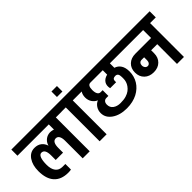

<svg xmlns="http://www.w3.org/2000/svg" viewBox="10 -1572 2311 2311"><g transform="rotate(-45 1165.0 -417.0)"><path d="M737.6 -575.6H640.7V0.9H521.3V-299.7Q521.3 -346.2 506.3 -372.5Q491.3 -398.8 462.6 -398.8Q402.3 -398.8 402.3 -293.7V-214.6H277.6V-293.7Q277.6 -398.8 217.2 -398.8Q188.5 -398.8 173.5 -360.3Q158.6 -321.9 158.6 -250.2Q158.6 -178.5 189 -138.6Q219.4 -98.6 277.6 -98.6H325.8V-3.5Q305.8 0.9 276.7 0.9Q158.6 0.9 96.7 -67.8Q34.8 -136.4 34.8 -267.6Q34.8 -368.8 79.7 -434Q124.7 -499.1 199.4 -499.1Q253.7 -499.1 288.9 -471.5Q324.1 -444 338 -397.5Q346.7 -434.4 374.2 -461.3Q401.8 -488.3 439.6 -496.1Q477.4 -503.9 521.3 -488.3V-576.5H-11.7V-680.7H737.6Z M1025.6 -576.5H929.6V0H810.6V-576.5H713.3V-680.7H1025.6Z M824.1 -833.6H917.5V-740.2H824.1Z M1659.9 -338.8Q1659.9 -299.3 1649.4 -261.9Q1639 -224.6 1619.2 -192.4Q1599.5 -160.3 1569.9 -133.4Q1540.4 -106.4 1503.9 -87.5Q1467.4 -68.6 1421.6 -58Q1375.8 -47.4 1324.5 -47.4Q1207.6 -47.4 1133.4 -99Q1059.1 -150.7 1059.1 -231.1Q1059.1 -276.7 1083.8 -313.4Q1108.6 -350.1 1144.7 -363.2Q1108.2 -377.5 1083.6 -413.1Q1059.1 -448.7 1059.1 -495.9Q1059.1 -543 1081.7 -576.5H980V-680.7H1705V-576.5H1561.3V-500Q1608.2 -485.7 1634 -445.3Q1659.9 -404.9 1659.9 -338.8ZM1441.8 -578.2H1232Q1183.8 -578.2 1183.8 -499.1Q1183.8 -455.7 1197.4 -432.5Q1211.1 -409.2 1236.3 -409.2H1271.1V-311.5H1237.2Q1212.4 -311.5 1198.1 -295Q1183.8 -278.5 1183.8 -248.9Q1183.8 -200.7 1220.7 -173.8Q1257.6 -146.8 1314.7 -146.8Q1371.9 -146.8 1410.1 -158.6Q1448.3 -170.3 1473.1 -189Q1497.8 -207.6 1515 -232Q1532.1 -256.3 1539.5 -281.1Q1546.9 -305.8 1546.9 -330.1V-357.5Q1546.9 -391.4 1535.6 -407.5Q1524.3 -423.5 1500.2 -423.5Q1476.1 -423.5 1464.8 -414Q1453.5 -404.4 1453.5 -386.2V-362.3H1351.9Q1339.3 -415.7 1362.9 -452.6Q1386.6 -489.6 1441.8 -503.5Z M2342.7 -576.5H2245.9V0H2127.3V-336.2H2023.5V-284.5Q2023.5 -213.3 1978.7 -169.4Q1934 -125.5 1860.1 -125.5Q1786.3 -125.5 1741.1 -169.2Q1695.9 -212.9 1695.9 -284.1Q1695.9 -355.3 1740.9 -398.3Q1785.8 -441.4 1860.6 -441.4H2127.3V-576.5H1681.6V-680.7H2342.7ZM1904 -336.2H1860.6Q1839.3 -336.2 1826.9 -322.1Q1814.5 -308 1814.5 -285.2Q1814.5 -262.4 1828 -246.3Q1841.4 -230.2 1860.6 -230.2Q1879.7 -230.2 1891.8 -245.7Q1904 -261.1 1904 -284.5Z"/></g></svg>

Font: Puralecka Narrow
Style: Bold
Weight: 700
Designer: Hector Gatti, Marcela Romero, Pablo Cosgaya and Nicolas Silva
Version: Version 1.004;PS 001.004;hotconv 1.0.70;makeotf.lib2.5.58329